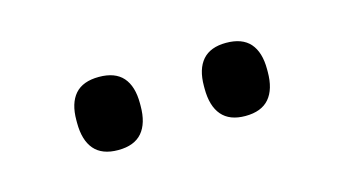

<svg xmlns="http://www.w3.org/2000/svg" viewBox="-30 -724 382 213"><g transform="rotate(-15 161.0 -617.0)"><path d="M88 -575Q69.5 -575 60.5 -585.5Q51.5 -596 51.5 -616V-619Q51.5 -638.5 60.5 -648.8Q69.5 -659 88 -659Q106.5 -659 115.5 -648.8Q124.5 -638.5 124.5 -619V-616Q124.5 -596 115.5 -585.5Q106.5 -575 88 -575ZM234 -575Q216 -575 207 -585.5Q198 -596 198 -616V-619Q198 -638.5 207 -648.8Q216 -659 234 -659Q252.5 -659 261.5 -648.8Q270.5 -638.5 270.5 -619V-616Q270.5 -596 261.5 -585.5Q252.5 -575 234 -575Z"/></g></svg>

Font: Anek Devanagari Medium Light
Style: Regular
Weight: 300
Version: Version 1.003